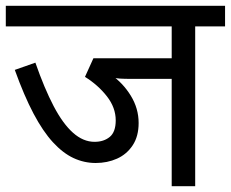

<svg xmlns="http://www.w3.org/2000/svg" viewBox="-20 -642 796 662"><path d="M653 -551V0H572V-370H435Q409 -370 393.5 -371Q378 -372 369 -375L362 -385Q404 -356 431 -312Q458 -268 458 -218Q458 -172 437.5 -141Q417 -110 383.5 -95Q350 -80 310 -80Q270 -80 233.5 -97Q197 -114 162.5 -151.5Q128 -189 95.5 -250.5Q63 -312 31 -401L102 -426Q133 -337 165 -276Q197 -215 232 -184Q267 -153 306 -153Q338 -153 358.5 -170Q379 -187 379 -227Q379 -271 348.5 -310Q318 -349 273 -377L302 -441H572V-551H0V-622H756V-551Z"/></svg>

Font: uhindi15
Style: Book
Weight: 400
Designer: Jelle Bosma - Monotype Design Team
Foundry: Monotype Imaging Inc.
Version: Version 2.003